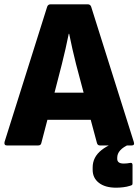

<svg xmlns="http://www.w3.org/2000/svg" viewBox="-23 -675 642 891"><path d="M9 0Q-5 0 -2 -16L196 -644Q200 -655 212 -655H384Q396 -655 400 -644L598 -16Q603 0 588 0H441Q430 0 427 -11L398 -119H197L169 -12Q167 0 154 0ZM264 -377 230 -245H365L330 -377Q321 -413 313 -448Q305 -483 298 -518H296Q289 -483 281 -448Q273 -413 264 -377ZM516 196Q465 196 436 173.5Q407 151 407 113V102Q407 54 448 21.5Q489 -11 566 -30L579 -15L577 -5Q521 19 521 57V62Q521 84 551 84Q566 84 581 81Q592 79 592 91V175Q592 181 590 183Q588 185 581 187Q566 192 548.5 194Q531 196 516 196Z"/></svg>

Font: Sofia Sans Semi Condensed Black
Style: Regular
Weight: 900
Designer: Botio Nikoltchev, Ani Petrova
Foundry: lettersoup
Version: Version 4.100; ttfautohint (v1.8.4.7-5d5b)